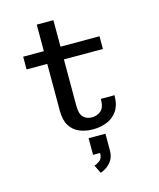

<svg xmlns="http://www.w3.org/2000/svg" viewBox="-133 -751 915 1108"><g transform="rotate(-15 325.0 -197.0)"><path d="M194 -143.5V-424H70.5V-500H194V-658.5H293.5V-500H526.5V-424H293.5V-146.5Q293.5 -97.5 313.5 -78.2Q333.5 -59 364 -59Q394 -59 417.2 -77.8Q440.5 -96.5 440.5 -149H522Q522 -90.5 498 -55.8Q474 -21 435.5 -5.8Q397 9.5 353 9.5Q308 9.5 272 -5.5Q236 -20.5 215 -54Q194 -87.5 194 -143.5ZM313.5 151.5V52H414V151.5Q414 187 398.8 210.2Q383.5 233.5 363.5 246.2Q343.5 259 329.5 263L305 213.5Q320 210 337.8 196.8Q355.5 183.5 355.5 151.5Z"/></g></svg>

Font: Trispace
Style: Regular
Weight: 400
Designer: Tyler Finck
Foundry: Etcetera Type Company
Version: Version 1.210; ttfautohint (v1.8.3)